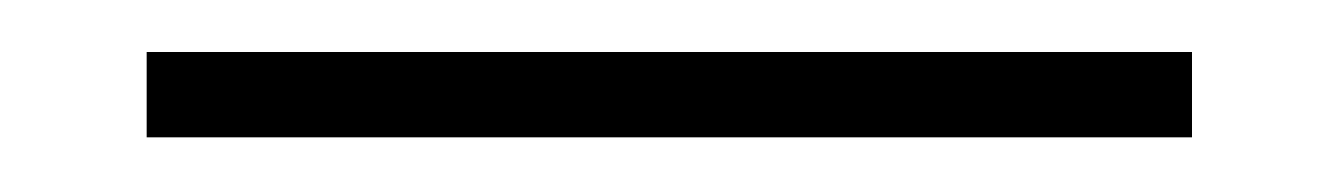

<svg xmlns="http://www.w3.org/2000/svg" viewBox="-20 32 502 72"><path d="M35 83.5V51.5H427V83.5Z"/></svg>

Font: Anek Gujarati Medium ExtraLight
Style: Regular
Weight: 250
Version: Version 1.003